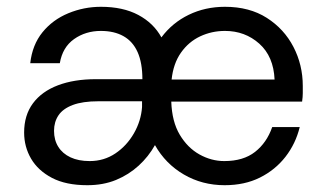

<svg xmlns="http://www.w3.org/2000/svg" viewBox="-20 -533 954 565"><path d="M237 12Q174 12 133 -9.5Q92 -31 71.5 -66Q51 -101 51 -143Q51 -194 77 -229Q103 -264 150.5 -282Q198 -300 262 -300H399Q399 -348 385 -379.5Q371 -411 343.5 -426.5Q316 -442 277 -442Q232 -442 198 -418Q164 -394 156 -347H69Q75 -401 105 -438Q135 -475 181 -494Q227 -513 277 -513Q342 -513 387 -489Q432 -465 455 -423Q487 -466 535.5 -489.5Q584 -513 642 -513Q714 -513 765 -480.5Q816 -448 843.5 -395Q871 -342 871 -280Q871 -270 871 -259Q871 -248 869 -234H484Q486 -175 509 -136.5Q532 -98 567 -78.5Q602 -59 640 -59Q696 -59 730.5 -86Q765 -113 781 -159H862Q850 -110 820 -71.5Q790 -33 745 -10.5Q700 12 641 12Q575 12 521 -19.5Q467 -51 436 -106Q417 -72 388 -45.5Q359 -19 321.5 -3.5Q284 12 237 12ZM244 -59Q286 -59 319.5 -81.5Q353 -104 374 -140.5Q395 -177 398 -218V-235H270Q223 -235 194 -224Q165 -213 152 -193.5Q139 -174 139 -148Q139 -121 151.5 -101Q164 -81 187.5 -70Q211 -59 244 -59ZM485 -299H788Q785 -367 743 -404.5Q701 -442 642 -442Q603 -442 569 -426Q535 -410 512.5 -378Q490 -346 485 -299Z"/></svg>

Font: DM Sans 17pt
Style: Regular
Weight: 400
Version: Version 4.004;gftools[0.9.30]